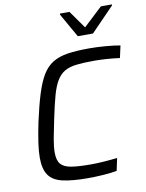

<svg xmlns="http://www.w3.org/2000/svg" viewBox="-99 -982 807 1059"><g transform="rotate(-10 305.0 -452.5)"><path d="M308 8Q221 8 167 -4Q113 -16 88.5 -50Q64 -84 64 -150Q64 -185 71 -233Q78 -281 91 -344Q111 -435 130.5 -497.5Q150 -560 174 -599.5Q198 -639 232.5 -660Q267 -681 316.5 -688.5Q366 -696 437 -696Q480 -696 529 -692Q578 -688 610 -682L595 -614Q558 -619 520.5 -621.5Q483 -624 455 -624Q395 -624 354 -619.5Q313 -615 286.5 -599.5Q260 -584 241.5 -553.5Q223 -523 209 -472Q195 -421 179 -344Q166 -283 158 -239Q150 -195 150 -163Q150 -119 168 -98Q186 -77 227 -70.5Q268 -64 336 -64Q370 -64 411.5 -67Q453 -70 484 -74L469 -4Q437 2 392 5Q347 8 308 8ZM387 -773 311 -907 312 -913H365L435 -814L541 -913H603L602 -907L472 -773Z"/></g></svg>

Font: Saira
Style: Italic
Weight: 400
Italic angle: -12°
Designer: Hector Gatti with collaboration of the Omnibus-Type team
Foundry: Omnibus-Type
Version: Version 1.100; ttfautohint (v1.8.3)